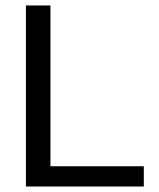

<svg xmlns="http://www.w3.org/2000/svg" viewBox="-20 -678 579 698"><path d="M502.8 0V-73.6H163.4V-658.1H74.3V0Z"/></svg>

Font: Arad-FD-VF Thin
Style: Regular
Weight: 100
Designer: Mohammad Darvishi
Version: Version 1.010;September 21, 2024;FontCreator 15.0.0.2992 64-